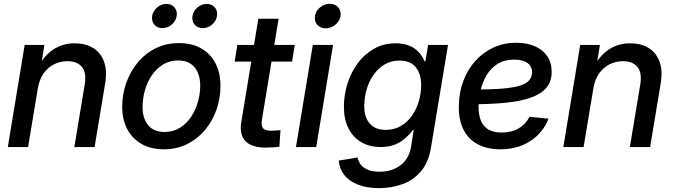

<svg xmlns="http://www.w3.org/2000/svg" viewBox="-20 -762 3498 995"><path d="M176.3 -305.2 125.5 0H20.5L107.9 -529.3H210L189 -398.4L169.9 -401.9Q206.1 -472.2 255.4 -504.9Q304.7 -537.6 366.7 -537.6Q422.4 -537.6 461.9 -513.7Q501.5 -489.7 518.8 -443.1Q536.1 -396.5 524.9 -329.1L470.2 0H365.2L418.9 -323.2Q429.2 -384.3 405 -414.6Q380.9 -444.8 329.1 -444.8Q292.5 -444.8 260.5 -429Q228.5 -413.1 206.3 -382.1Q184.1 -351.1 176.3 -305.2Z M828.6 11.7Q761.7 11.7 713.6 -15.9Q665.5 -43.5 639.4 -93Q613.3 -142.6 613.3 -209Q613.3 -272.5 634 -331.8Q654.8 -391.1 693.4 -437.7Q731.9 -484.4 786.1 -511.5Q840.3 -538.6 907.2 -538.6Q974.6 -538.6 1022.7 -511.2Q1070.8 -483.9 1096.7 -433.8Q1122.6 -383.8 1122.6 -317.4Q1122.6 -253.4 1102.1 -194.3Q1081.5 -135.3 1043 -88.9Q1004.4 -42.5 950.2 -15.4Q896 11.7 828.6 11.7ZM832.5 -78.1Q877.9 -78.1 912.6 -99.9Q947.3 -121.6 970.7 -157Q994.1 -192.4 1005.9 -234.6Q1017.6 -276.9 1017.6 -318.4Q1017.6 -357.4 1004.6 -386.7Q991.7 -416 966.6 -432.4Q941.4 -448.7 903.3 -448.7Q858.4 -448.7 824 -427.2Q789.6 -405.8 766.1 -370.6Q742.7 -335.4 730.7 -292.7Q718.8 -250 718.8 -207.5Q718.8 -149.4 747.3 -113.8Q775.9 -78.1 832.5 -78.1ZM1030.8 -616.2Q1003.9 -616.2 988.5 -634.5Q973.1 -652.8 977.5 -679.2Q981.4 -705.1 1003.2 -723.4Q1024.9 -741.7 1051.3 -741.7Q1078.1 -741.7 1093.5 -723.4Q1108.9 -705.1 1104.5 -679.2Q1100.6 -652.8 1078.9 -634.5Q1057.1 -616.2 1030.8 -616.2ZM821.8 -616.2Q794.9 -616.2 779.8 -634.5Q764.6 -652.8 768.6 -679.2Q772.9 -705.1 794.4 -723.4Q815.9 -741.7 842.3 -741.7Q869.1 -741.7 884.5 -723.4Q899.9 -705.1 895.5 -679.2Q891.6 -652.8 869.9 -634.5Q848.1 -616.2 821.8 -616.2Z M1507.8 -529.3 1493.7 -442.9H1196.3L1210 -529.3ZM1318.8 -665H1423.8L1337.4 -141.6Q1332.5 -110.4 1343.3 -97.4Q1354 -84.5 1384.8 -84.5Q1395 -84.5 1409.2 -85.4Q1423.3 -86.4 1433.6 -87.4L1427.7 -1.5Q1412.6 0.5 1394 1.7Q1375.5 2.9 1357.4 2.9Q1283.7 2.9 1251.7 -31Q1219.7 -64.9 1230.5 -129.9Z M1513.7 0 1601.1 -529.3H1706.1L1618.7 0ZM1667.5 -615.2Q1640.1 -615.2 1624 -633.8Q1607.9 -652.3 1612.3 -678.7Q1616.2 -705.6 1638.7 -723.9Q1661.1 -742.2 1689 -742.2Q1716.3 -742.2 1732.7 -723.9Q1749 -705.6 1744.6 -678.7Q1740.2 -652.3 1717.8 -633.8Q1695.3 -615.2 1667.5 -615.2Z M1944.8 212.9Q1880.4 212.9 1834.7 194.8Q1789.1 176.8 1763.9 144.5Q1738.8 112.3 1735.4 70.3L1832.5 54.2Q1836.9 74.7 1849.9 91.3Q1862.8 107.9 1886.5 117.9Q1910.2 127.9 1946.3 127.9Q2011.2 127.9 2055.7 94.2Q2100.1 60.5 2110.4 -2L2124 -88.9L2119.6 -88.4Q2101.6 -64 2077.9 -43.7Q2054.2 -23.4 2023.9 -11.7Q1993.7 0 1953.6 0Q1895.5 0 1852.5 -25.1Q1809.6 -50.3 1785.9 -96.9Q1762.2 -143.6 1762.2 -208.5Q1762.2 -269.5 1780.5 -328.1Q1798.8 -386.7 1833.7 -434.1Q1868.7 -481.4 1918.5 -509.5Q1968.3 -537.6 2030.8 -537.6Q2062.5 -537.6 2087.2 -530Q2111.8 -522.5 2130.1 -509.3Q2148.4 -496.1 2160.6 -479.2Q2172.9 -462.4 2180.2 -443.8L2184.6 -444.8L2198.7 -529.3H2301.8L2213.4 3.4Q2201.2 78.6 2162.4 124.8Q2123.5 170.9 2066.9 191.9Q2010.3 212.9 1944.8 212.9ZM1978.5 -88.9Q2023.4 -88.9 2057.6 -108.9Q2091.8 -128.9 2115.2 -162.8Q2138.7 -196.8 2150.6 -237.8Q2162.6 -278.8 2162.6 -321.3Q2162.6 -379.9 2134 -414.1Q2105.5 -448.2 2050.3 -448.2Q2006.8 -448.2 1972.7 -427.7Q1938.5 -407.2 1915 -373Q1891.6 -338.9 1879.6 -296.9Q1867.7 -254.9 1867.7 -211.9Q1867.7 -153.3 1896.5 -121.1Q1925.3 -88.9 1978.5 -88.9Z M2573.2 11.7Q2506.8 11.7 2457.8 -13.4Q2408.7 -38.6 2382.6 -88.9Q2356.4 -139.2 2357.9 -213.9Q2358.9 -284.2 2381.6 -344Q2404.3 -403.8 2444.6 -447.8Q2484.9 -491.7 2538.6 -516.1Q2592.3 -540.5 2655.3 -540.5Q2709.5 -540.5 2751 -522.7Q2792.5 -504.9 2815.7 -471.2Q2838.9 -437.5 2838.9 -390.1Q2838.9 -341.3 2812.7 -308.8Q2786.6 -276.4 2734.1 -257.1Q2681.6 -237.8 2602.8 -229.7Q2523.9 -221.7 2418 -221.7L2430.7 -297.9Q2521.5 -297.9 2581.1 -302.7Q2640.6 -307.6 2674.8 -318.4Q2709 -329.1 2723.1 -346.7Q2737.3 -364.3 2737.3 -388.7Q2737.3 -418.5 2712.9 -435.8Q2688.5 -453.1 2644.5 -453.1Q2593.8 -453.1 2558.6 -430.9Q2523.4 -408.7 2502 -372.6Q2480.5 -336.4 2470.5 -293.9Q2460.4 -251.5 2460 -210.9Q2459.5 -173.8 2469.7 -143.1Q2480 -112.3 2506.6 -93.8Q2533.2 -75.2 2580.1 -75.2Q2631.8 -75.2 2668.9 -97.4Q2706.1 -119.6 2723.6 -156.7L2822.8 -147Q2794.9 -75.2 2729.5 -31.7Q2664.1 11.7 2573.2 11.7Z M3055.2 -305.2 3004.4 0H2899.4L2986.8 -529.3H3088.9L3067.9 -398.4L3048.8 -401.9Q3085 -472.2 3134.3 -504.9Q3183.6 -537.6 3245.6 -537.6Q3301.3 -537.6 3340.8 -513.7Q3380.4 -489.7 3397.7 -443.1Q3415 -396.5 3403.8 -329.1L3349.1 0H3244.1L3297.9 -323.2Q3308.1 -384.3 3283.9 -414.6Q3259.8 -444.8 3208 -444.8Q3171.4 -444.8 3139.4 -429Q3107.4 -413.1 3085.2 -382.1Q3063 -351.1 3055.2 -305.2Z"/></svg>

Font: Inter 24pt Medium
Style: Italic
Weight: 500
Italic angle: -9.3988°
Designer: Rasmus Andersson
Foundry: rsms
Version: Version 4.001;git-66647c0bb